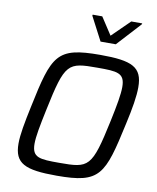

<svg xmlns="http://www.w3.org/2000/svg" viewBox="-98 -984 876 1068"><g transform="rotate(10 340.5 -450.5)"><path d="M337 -903 407 -769H493L616 -903L618 -909H556L456 -811L392 -909H338ZM296 8C542 8 561 -44 626 -343C647 -437 658 -504 658 -555C658 -669 599 -696 419 -696C172 -696 152 -647 89 -345C69 -251 56 -182 56 -132C56 -19 116 8 296 8ZM298 -65C187 -65 144 -67 144 -146C144 -187 156 -249 176 -344C233 -617 248 -623 416 -623C527 -623 570 -621 570 -541C570 -500 559 -438 539 -344C481 -71 465 -65 298 -65Z"/></g></svg>

Font: Saira UNSAM
Style: Italic
Weight: 400
Italic angle: -12°
Designer: Hector Gatti with collaboration of the Omnibus-Type team
Foundry: Omnibus-Type
Version: Version 0.072;PS 000.072;hotconv 1.0.88;makeotf.lib2.5.64775